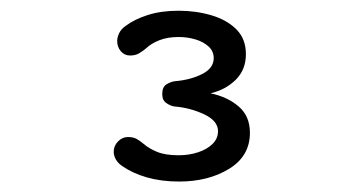

<svg xmlns="http://www.w3.org/2000/svg" viewBox="-20 -643 659 358"><path d="M192 -360Q192 -371 200 -379.2Q208 -387.5 218.5 -387.5Q228.5 -387.5 235 -383.8Q241.5 -380 247.5 -375Q257 -366.5 272.5 -360Q288 -353.5 313 -353.5Q332.5 -353.5 349.2 -359Q366 -364.5 376.2 -374.5Q386.5 -384.5 386.5 -398.5Q386.5 -417.5 360.8 -429.8Q335 -442 305 -444.5Q298 -445.5 290.2 -450.8Q282.5 -456 282.5 -467.5Q282.5 -481 290.5 -485.8Q298.5 -490.5 305.5 -491.5Q335.5 -494 357 -505Q378.5 -516 378.5 -534.5Q378.5 -547.5 369 -556.2Q359.5 -565 344.5 -569.5Q329.5 -574 313 -574Q292.5 -574 277.2 -568Q262 -562 252.5 -553Q246 -547.5 239.2 -543.5Q232.5 -539.5 222.5 -539.5Q212 -539.5 205.2 -547.5Q198.5 -555.5 198.5 -566.5Q198.5 -573.5 202.2 -581.2Q206 -589 214 -594.5Q230.5 -607 255.5 -615Q280.5 -623 313 -623Q345.5 -623 374.2 -614.5Q403 -606 420.8 -588.2Q438.5 -570.5 438.5 -542Q438.5 -513 419.5 -494.2Q400.5 -475.5 372.5 -469Q404 -462.5 425 -444.5Q446 -426.5 446 -395.5Q446 -352 407.2 -328.2Q368.5 -304.5 314 -304.5Q281 -304.5 254 -312.2Q227 -320 208.5 -333Q200 -338.5 196 -345.8Q192 -353 192 -360Z"/></svg>

Font: Sono ExtraLight Monospace Medium
Style: Regular
Weight: 500
Version: Version 2.112